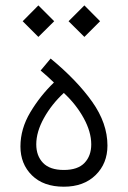

<svg xmlns="http://www.w3.org/2000/svg" viewBox="-20 -686 473 711"><path d="M64 -607.4 122.1 -666 180.7 -607.4 122.1 -549.3ZM233.9 -607.4 292.5 -666 350.6 -607.4 292.5 -549.3ZM216.3 5.4Q141.1 5.4 98.4 -36.6Q55.7 -78.6 55.7 -143.6Q55.7 -209 92.3 -270.3Q128.9 -331.5 179.7 -380.4Q167 -392.6 155.3 -403.3Q143.6 -414.1 130.4 -424.8L167.5 -469.2Q264.6 -389.2 321.3 -309.3Q377.9 -229.5 377.9 -147Q377.9 -80.6 334 -37.6Q290 5.4 216.3 5.4ZM216.3 -56.6Q268.1 -56.6 293 -82.8Q317.9 -108.9 317.9 -151.4Q317.9 -197.8 289.8 -248.8Q261.7 -299.8 216.3 -341.8Q171.4 -300.3 142.8 -249Q114.3 -197.8 114.3 -151.4Q114.3 -108.9 139.4 -82.8Q164.6 -56.6 216.3 -56.6Z"/></svg>

Font: Estedad-FD Light
Style: Regular
Weight: 300
Designer: Amin Abedi
Version: Version 7.3